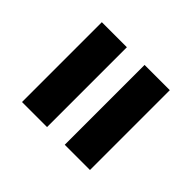

<svg xmlns="http://www.w3.org/2000/svg" viewBox="-71 -612 721 721"><g transform="rotate(-45 289.5 -251.5)"><path d="M77 -299V-432H501V-299ZM77 -71V-205H501V-71Z"/></g></svg>

Font: Saira Expanded ExtraBold
Style: Regular
Weight: 800
Width: 7
Designer: Hector Gatti with collaboration of the Omnibus-Type team
Foundry: Omnibus-Type
Version: Version 1.101